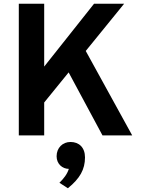

<svg xmlns="http://www.w3.org/2000/svg" viewBox="-20 -720 753 1021"><path d="M525 0H683L436 -449L640 -700H480L215 -366V-700H80V0H215V-175L345 -335ZM296 252 341 281C405 229 432 181 432 117C432 64 400 35 355 35C313 35 281 66 281 111C281 152 312 178 346 178C337 207 319 229 296 252Z"/></svg>

Font: Overpass ExtraBold
Style: Regular
Weight: 800
Designer: Delve Withrington, Thomas Jockin
Foundry: Delve Fonts
Version: Version 3.000;DELV;Overpass